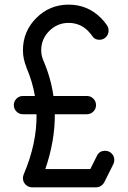

<svg xmlns="http://www.w3.org/2000/svg" viewBox="-20 -801 548 821"><path d="M117.2 0Q101.1 0 89.6 -11.5Q78.1 -22.9 78.1 -39.1Q78.1 -47.4 81.1 -54.7Q138.2 -188 136.2 -312.5H78.1Q62 -312.5 50.5 -324Q39.1 -335.4 39.1 -351.6Q39.1 -367.7 50.5 -379.2Q62 -390.6 78.1 -390.6H129.4Q118.7 -452.6 92.8 -512.7H93.3Q78.1 -549.3 78.1 -585.9Q78.1 -667 135.3 -724.1Q192.4 -781.2 273.4 -781.2Q354.5 -781.2 411.6 -724.1Q425.8 -710 436.5 -694.3Q444.3 -683.6 444.3 -669.9Q444.3 -653.8 432.9 -642.3Q421.4 -630.9 405.3 -630.9Q387.2 -630.9 377.9 -642.6Q369.6 -654.8 356.4 -668.9Q321.8 -703.1 273.4 -703.1Q225.1 -703.1 190.7 -668.7Q156.2 -634.3 156.2 -585.9Q156.2 -564 165.5 -542Q197.3 -468.3 208.5 -390.6H351.6Q367.7 -390.6 379.2 -379.2Q390.6 -367.7 390.6 -351.6Q390.6 -335.4 379.2 -324Q367.7 -312.5 351.6 -312.5H214.4Q215.3 -199.2 173.8 -78.1H366.2L395.5 -136.7Q405.8 -156.2 429.7 -156.2Q445.8 -156.2 457.3 -144.8Q468.8 -133.3 468.8 -117.2Q468.8 -106.9 464.4 -98.6L426.8 -23.4Q423.8 -17.1 418.5 -11.7Q406.7 0 390.6 0Z"/></svg>

Font: Comfortaa
Style: Regular
Weight: 400
Designer: Johan Aakerlund - aajohan
Foundry: Johan Aakerlund
Version: Version 2.004 2013